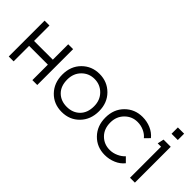

<svg xmlns="http://www.w3.org/2000/svg" viewBox="-2 -1204 1781 1781"><g transform="rotate(45 889.0 -313.5)"><path d="M431.2 -470.2V0H367.2V-203.1H121.1V0H57.1V-470.2H121.1V-268.1H367.2V-470.2Z M591.8 -232.9Q591.8 -146.5 640.9 -98.1Q689.9 -49.8 767.6 -49.8Q845.2 -49.8 894.5 -98.4Q943.8 -147 943.8 -232.9Q943.8 -313 892.6 -364.5Q841.3 -416 767.6 -416Q693.8 -416 642.8 -364.5Q591.8 -313 591.8 -232.9ZM526.9 -232.9Q526.9 -342.8 596.2 -412.4Q665.5 -481.9 767.6 -481.9Q869.6 -481.9 939.2 -412.4Q1008.8 -342.8 1008.8 -232.9Q1008.8 -123.5 940.4 -53.2Q872.1 17.1 767.6 17.1Q663.1 17.1 595 -53.2Q526.9 -123.5 526.9 -232.9Z M1525.4 -67.9Q1493.2 -26.9 1441.2 -4.9Q1389.2 17.1 1332.5 17.1Q1228.5 17.1 1159.9 -53.5Q1091.3 -124 1091.3 -232.9Q1091.3 -342.8 1160.9 -412.4Q1230.5 -481.9 1332.5 -481.9Q1390.1 -481.9 1441.2 -460Q1492.2 -438 1525.4 -397L1479.5 -350.1Q1456.1 -379.9 1416.5 -397.9Q1377 -416 1332.5 -416Q1259.3 -416 1207.8 -364Q1156.2 -312 1156.2 -232.9Q1156.2 -149.9 1206.8 -99.4Q1257.3 -48.8 1332.5 -48.8Q1374.5 -48.8 1415 -67.4Q1455.6 -85.9 1479.5 -113.8Z M1631.8 -644H1713.9V-561H1631.8ZM1604 -407.2 1617.7 -470.2H1711.9V0H1647.9V-407.2Z"/></g></svg>

Font: Kreadon
Style: Regular
Weight: 400
Designer: kohakuno
Foundry: StudioGnu
Version: Version 1.000;Glyphs 3.1.2 (3151)